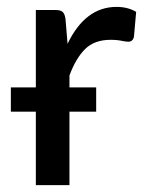

<svg xmlns="http://www.w3.org/2000/svg" viewBox="-20 -537 422 557"><path d="M181.5 0H84V-213H11.5V-283.5H84V-508H140.5Q156 -508 162 -502.2Q168 -496.5 170 -482L176 -410Q227.5 -517 318 -517Q351 -517 375 -502.5L368.5 -429.5Q365 -416 352 -416Q346.5 -416 336 -418Q320.5 -421.5 301 -421.5Q254 -421.5 227 -394.8Q200 -368 181.5 -318V-283.5H259V-213H181.5Z"/></svg>

Font: Verano Sans Medium
Style: Regular
Weight: 500
Designer: Lukasz Dziedzic with Adam Twardoch and Botio Nikoltchev
Foundry: tyPoland Lukasz Dziedzic
Version: Version 3.001;December 28, 2019;FontCreator 12.0.0.2547 64-b